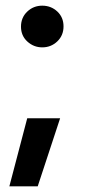

<svg xmlns="http://www.w3.org/2000/svg" viewBox="-20 -544 299 677"><path d="M192 -127 113 113H13L76 -127ZM204 -451Q204 -419 182 -398Q160 -377 129 -377Q99 -377 76.5 -397.5Q54 -418 54 -450Q54 -482 76 -503Q98 -524 129 -524Q160 -524 182 -503.5Q204 -483 204 -451Z"/></svg>

Font: IngvarSans
Style: Bold
Weight: 700
Version: Version 3.000